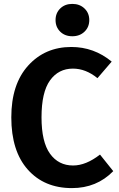

<svg xmlns="http://www.w3.org/2000/svg" viewBox="-20 -949 611 985"><path d="M289 -905.5Q313 -929 351 -929Q389 -929 413.5 -905.5Q438 -882 438 -846Q438 -810 413.5 -786.5Q389 -763 351 -763Q313 -763 289 -786.5Q265 -810 265 -846Q265 -882 289 -905.5ZM346 -708Q462 -708 553 -633L480 -548Q420 -597 354 -597Q280 -597 236.5 -536.5Q193 -476 193 -347Q193 -221 236.5 -160.5Q280 -100 355 -100Q421 -100 493 -156L561 -71Q476 16 349 16Q207 16 122.5 -79Q38 -174 38 -347Q38 -517 124.5 -612.5Q211 -708 346 -708Z"/></svg>

Font: FiraGO SemiBold
Style: Regular
Weight: 600
Designer: bBox Type
Foundry: bBox Type GmbH
Version: Version 1.001;PS 001.001;hotconv 1.0.88;makeotf.lib2.5.64775